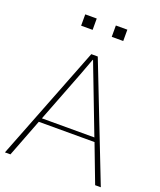

<svg xmlns="http://www.w3.org/2000/svg" viewBox="-160 -989 904 1088"><g transform="rotate(20 291.5 -445.5)"><path d="M133.8 -252.9H450.2L331.1 -563.5Q324.2 -582 311 -615.7Q297.9 -649.4 293 -663.1H291Q261.7 -585 253.9 -563.5ZM2.9 0 272.5 -690.4H311.5L581.1 0H546.9L460 -228.5H124L36.1 0ZM163.1 -822.3V-890.6H232.4V-822.3ZM347.7 -822.3V-890.6H417V-822.3Z"/></g></svg>

Font: Gothic A1 Thin
Style: Regular
Weight: 250
Designer: HanYang I&C Co.,Ltd.
Foundry: HanYang I&C Co.,Ltd.
Version: Version 2.50